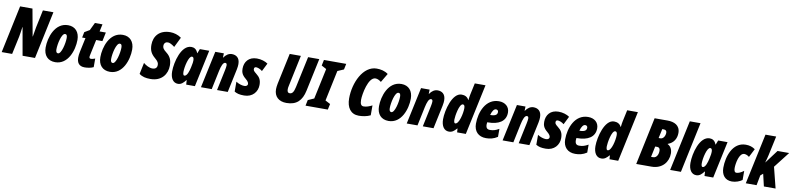

<svg xmlns="http://www.w3.org/2000/svg" viewBox="-6 -1797 11749 2844"><g transform="rotate(10 5868.5 -375.0)"><path d="M-5 0H152L210 -270C217 -304 224 -357 233 -419H235L309 0H496L647 -714H489L433 -449C426 -414 417 -361 409 -308H406L332 -714H146Z M800 10C993 10 1069 -216 1069 -372C1069 -488 1005 -563 896 -563C695 -563 624 -326 624 -181C624 -62 689 10 800 10ZM819 -126C796 -126 786 -146 786 -180C786 -261 821 -427 875 -427C898 -427 907 -409 907 -372C907 -292 870 -126 819 -126Z M1243 10C1280 10 1339 3 1376 -17V-146C1351 -135 1325 -131 1315 -131C1295 -131 1288 -139 1288 -159C1288 -166 1290 -176 1292 -184L1342 -419H1436L1464 -553H1370L1394 -664H1280L1224 -548L1148 -503L1131 -419H1181L1136 -208C1128 -170 1125 -144 1125 -119C1125 -45 1155 10 1243 10Z M1623 10C1816 10 1892 -216 1892 -372C1892 -488 1828 -563 1719 -563C1518 -563 1447 -326 1447 -181C1447 -62 1512 10 1623 10ZM1642 -126C1619 -126 1609 -146 1609 -180C1609 -261 1644 -427 1698 -427C1721 -427 1730 -409 1730 -372C1730 -292 1693 -126 1642 -126Z M2233 10C2404 10 2483 -110 2483 -233C2483 -314 2461 -369 2399 -417C2345 -458 2337 -482 2337 -507C2337 -551 2366 -569 2395 -569C2421 -569 2457 -551 2498 -519L2572 -670C2522 -707 2459 -724 2405 -724C2238 -724 2160 -619 2160 -491C2160 -407 2186 -357 2248 -305C2295 -265 2305 -243 2305 -213C2305 -158 2264 -148 2234 -148C2188 -148 2133 -178 2099 -208L2063 -37C2109 -1 2162 10 2233 10Z M2646 10C2697 10 2728 -23 2762 -66H2766L2770 0H2901L3019 -553H2878L2852 -487H2849C2829 -543 2792 -563 2750 -563C2598 -563 2531 -298 2531 -156C2531 -54 2575 10 2646 10ZM2719 -126C2705 -126 2697 -145 2697 -181C2697 -252 2733 -423 2783 -423C2803 -423 2813 -406 2813 -370C2813 -351 2811 -327 2797 -265C2785 -209 2761 -126 2719 -126Z M2992 0H3154L3214 -285C3230 -358 3251 -418 3285 -418C3303 -418 3310 -405 3310 -383C3310 -366 3305 -337 3299 -308L3234 0H3395L3470 -353C3477 -388 3479 -413 3479 -433C3479 -533 3418 -563 3359 -563C3312 -563 3272 -535 3240 -489H3237L3239 -553H3110Z M3642 10C3768 10 3841 -80 3841 -183C3841 -262 3814 -299 3766 -337C3720 -373 3717 -384 3717 -403C3717 -423 3728 -433 3746 -433C3765 -433 3806 -422 3840 -393L3901 -515C3862 -543 3800 -563 3736 -563C3613 -563 3551 -481 3551 -379C3551 -333 3560 -289 3620 -240C3664 -204 3670 -183 3670 -166C3670 -142 3647 -130 3620 -130C3585 -130 3535 -145 3495 -172V-23C3535 0 3570 10 3642 10Z M4278 10C4431 10 4509 -70 4541 -221L4646 -714H4478L4378 -247C4361 -168 4339 -140 4301 -140C4276 -140 4263 -156 4263 -194C4263 -207 4265 -226 4270 -246L4369 -714H4201L4102 -249C4096 -219 4092 -187 4092 -164C4092 -55 4162 10 4278 10Z M4565 0H4900L4919 -87L4843 -127L4940 -587L5033 -627L5051 -714H4716L4698 -627L4772 -587L4674 -127L4583 -87Z M5366 10C5423 10 5490 -1 5541 -27V-176C5500 -155 5457 -138 5413 -138C5379 -138 5360 -163 5360 -227C5360 -314 5408 -577 5516 -577C5544 -577 5571 -565 5603 -540L5682 -673C5632 -711 5569 -724 5509 -724C5305 -724 5182 -455 5182 -219C5182 -80 5245 10 5366 10Z M5814 10C6007 10 6083 -216 6083 -372C6083 -488 6019 -563 5910 -563C5709 -563 5638 -326 5638 -181C5638 -62 5703 10 5814 10ZM5833 -126C5810 -126 5800 -146 5800 -180C5800 -261 5835 -427 5889 -427C5912 -427 5921 -409 5921 -372C5921 -292 5884 -126 5833 -126Z M6087 0H6249L6309 -285C6325 -358 6346 -418 6380 -418C6398 -418 6405 -405 6405 -383C6405 -366 6400 -337 6394 -308L6329 0H6490L6565 -353C6572 -388 6574 -413 6574 -433C6574 -533 6513 -563 6454 -563C6407 -563 6367 -535 6335 -489H6332L6334 -553H6205Z M6721 10C6772 10 6798 -14 6837 -57H6841L6845 0H6976L7138 -760H6977L6940 -588C6936 -571 6931 -538 6927 -500H6924C6903 -546 6861 -563 6815 -563C6674 -563 6606 -291 6606 -156C6606 -54 6650 10 6721 10ZM6794 -126C6780 -126 6772 -145 6772 -181C6772 -229 6802 -423 6858 -423C6878 -423 6888 -406 6888 -370C6888 -295 6852 -126 6794 -126Z M7279 10C7338 10 7394 -1 7453 -40V-160C7398 -129 7365 -120 7317 -120C7276 -120 7255 -139 7255 -193C7255 -202 7256 -214 7258 -225H7268C7426 -225 7536 -285 7536 -419C7536 -506 7471 -562 7377 -562C7177 -562 7097 -349 7097 -176C7097 -60 7166 10 7279 10ZM7282 -339C7301 -408 7327 -436 7354 -436C7374 -436 7389 -423 7389 -403C7389 -366 7369 -339 7284 -339Z M7529 0H7691L7751 -285C7767 -358 7788 -418 7822 -418C7840 -418 7847 -405 7847 -383C7847 -366 7842 -337 7836 -308L7771 0H7932L8007 -353C8014 -388 8016 -413 8016 -433C8016 -533 7955 -563 7896 -563C7849 -563 7809 -535 7777 -489H7774L7776 -553H7647Z M8179 10C8305 10 8378 -80 8378 -183C8378 -262 8351 -299 8303 -337C8257 -373 8254 -384 8254 -403C8254 -423 8265 -433 8283 -433C8302 -433 8343 -422 8377 -393L8438 -515C8399 -543 8337 -563 8273 -563C8150 -563 8088 -481 8088 -379C8088 -333 8097 -289 8157 -240C8201 -204 8207 -183 8207 -166C8207 -142 8184 -130 8157 -130C8122 -130 8072 -145 8032 -172V-23C8072 0 8107 10 8179 10Z M8621 10C8680 10 8736 -1 8795 -40V-160C8740 -129 8707 -120 8659 -120C8618 -120 8597 -139 8597 -193C8597 -202 8598 -214 8600 -225H8610C8768 -225 8878 -285 8878 -419C8878 -506 8813 -562 8719 -562C8519 -562 8439 -349 8439 -176C8439 -60 8508 10 8621 10ZM8624 -339C8643 -408 8669 -436 8696 -436C8716 -436 8731 -423 8731 -403C8731 -366 8711 -339 8626 -339Z M9013 10C9064 10 9090 -14 9129 -57H9133L9137 0H9268L9430 -760H9269L9232 -588C9228 -571 9223 -538 9219 -500H9216C9195 -546 9153 -563 9107 -563C8966 -563 8898 -291 8898 -156C8898 -54 8942 10 9013 10ZM9086 -126C9072 -126 9064 -145 9064 -181C9064 -229 9094 -423 9150 -423C9170 -423 9180 -406 9180 -370C9180 -295 9144 -126 9086 -126Z M9539 0H9768C9933 0 10018 -118 10018 -240C10018 -304 9990 -351 9947 -370V-374C10034 -404 10075 -477 10075 -560C10075 -677 9982 -714 9885 -714H9690ZM9799 -436 9829 -575H9852C9882 -575 9897 -560 9897 -532C9897 -485 9869 -436 9826 -436ZM9737 -142 9771 -303H9802C9830 -303 9845 -285 9845 -250C9845 -194 9819 -142 9767 -142Z M10049 0H10211L10372 -760H10211Z M10442 10C10493 10 10524 -23 10558 -66H10562L10566 0H10697L10815 -553H10674L10648 -487H10645C10625 -543 10588 -563 10546 -563C10394 -563 10327 -298 10327 -156C10327 -54 10371 10 10442 10ZM10515 -126C10501 -126 10493 -145 10493 -181C10493 -252 10529 -423 10579 -423C10599 -423 10609 -406 10609 -370C10609 -351 10607 -327 10593 -265C10581 -209 10557 -126 10515 -126Z M10978 10C11036 10 11096 -13 11132 -40V-177C11089 -145 11052 -129 11022 -129C10997 -129 10985 -152 10985 -195C10985 -259 11011 -424 11091 -424C11115 -424 11145 -411 11165 -393L11230 -520C11189 -549 11145 -563 11089 -563C10890 -563 10819 -336 10819 -170C10819 -60 10876 10 10978 10Z M11187 0H11349L11378 -152L11416 -184L11459 0H11635L11556 -314L11742 -553H11567L11419 -355H11417C11429 -394 11439 -430 11447 -467L11510 -760H11349Z"/></g></svg>

Font: Noto Sans UI Condensed Black
Style: Italic
Weight: 900
Width: 3
Italic angle: -192°
Designer: Monotype Design Team
Foundry: Monotype Imaging Inc.
Version: Version 1.901